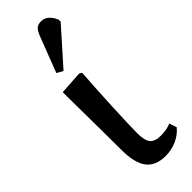

<svg xmlns="http://www.w3.org/2000/svg" viewBox="-271 -820 853 853"><g transform="rotate(-45 155.5 -393.5)"><path d="M187 14Q124 14 95 -24Q66 -62 66 -144Q66 -180 65.5 -232Q65 -284 64.5 -339.5Q64 -395 63.5 -441Q63 -487 63 -510L174 -517L185 -510Q182 -468 179 -415.5Q176 -363 173.5 -310Q171 -257 169.5 -213.5Q168 -170 168 -147Q168 -101 183 -83Q198 -65 235 -65Q274 -65 299 -77L311 -42Q289 -15 256 -0.5Q223 14 187 14ZM132 -574 103 -590 166 -754Q176 -781 187 -791Q198 -801 217 -801Q256 -801 278 -751V-738Z"/></g></svg>

Font: Literata 36pt Medium
Style: Regular
Weight: 500
Designer: Latin by Veronika Burian and Jose Scaglione. Greek by Irene Vlachou. Cyrillic by Vera Evstafieva.
Foundry: TypeTogether
Version: Version 3.002